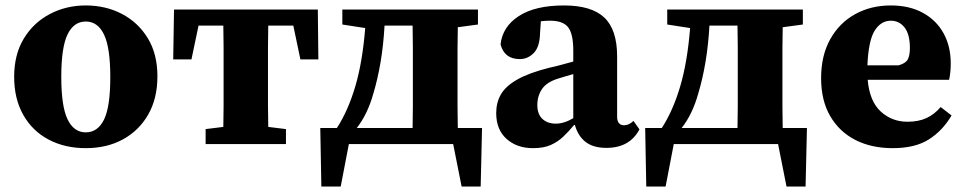

<svg xmlns="http://www.w3.org/2000/svg" viewBox="-20 -529 3542 705"><path d="M295 15Q218 15 158.5 -16.5Q99 -48 65.5 -107Q32 -166 32 -247Q32 -329 67.5 -387.5Q103 -446 163 -477.5Q223 -509 295 -509Q368 -509 427.5 -478Q487 -447 522.5 -389Q558 -331 558 -249Q558 -167 524 -108Q490 -49 431 -17Q372 15 295 15ZM295 -43Q339 -43 362 -90Q385 -137 385 -246Q385 -354 362 -402Q339 -450 295 -450Q251 -450 228 -402.5Q205 -355 205 -247Q205 -139 228 -91Q251 -43 295 -43Z M616 -311 619 -494H1147L1149 -311H1083L1057 -435H965Q964 -398 964 -356Q964 -314 964 -279V-215Q964 -181 964 -140.5Q964 -100 965 -63L1030 -55V0H735V-55L800 -63Q801 -100 801 -140.5Q801 -181 801 -215V-279Q801 -314 801 -356Q801 -398 800 -435H709L683 -311Z M1351 -186Q1330 -110 1290 -59H1495Q1496 -97 1496 -138.5Q1496 -180 1496 -215V-279Q1496 -314 1496 -356Q1496 -398 1495 -435H1392Q1388 -364 1377.5 -301.5Q1367 -239 1351 -186ZM1237 -439V-494H1735V-439L1661 -429Q1660 -392 1660 -352Q1660 -312 1660 -279V-215Q1660 -180 1660 -138.5Q1660 -97 1661 -59H1750L1745 156H1675L1644 0H1261L1231 156H1160L1156 -59H1217Q1258 -122 1284.5 -211.5Q1311 -301 1321 -426Z M2207 14Q2158 14 2130 -8Q2102 -30 2091 -70H2088Q2068 -46 2048 -27Q2028 -8 2002 3.5Q1976 15 1937 15Q1878 15 1840 -19Q1802 -53 1802 -114Q1802 -152 1819 -182Q1836 -212 1878.5 -236.5Q1921 -261 1996 -280Q2019 -285 2041 -291Q2063 -297 2085 -303V-343Q2085 -405 2066 -429Q2047 -453 2000 -453Q1992 -453 1983.5 -452.5Q1975 -452 1966 -451L1963 -408Q1962 -357 1940 -334.5Q1918 -312 1889 -312Q1832 -312 1818 -366Q1825 -431 1885 -470Q1945 -509 2051 -509Q2152 -509 2199 -464.5Q2246 -420 2246 -322V-101Q2246 -69 2272 -69Q2289 -69 2306 -85L2328 -54Q2292 14 2207 14ZM1953 -143Q1953 -110 1971.5 -92.5Q1990 -75 2021 -75Q2051 -75 2085 -95V-257Q2071 -253 2057.5 -249Q2044 -245 2031 -241Q1988 -228 1970.5 -202.5Q1953 -177 1953 -143Z M2544 -186Q2523 -110 2483 -59H2688Q2689 -97 2689 -138.5Q2689 -180 2689 -215V-279Q2689 -314 2689 -356Q2689 -398 2688 -435H2585Q2581 -364 2570.5 -301.5Q2560 -239 2544 -186ZM2430 -439V-494H2928V-439L2854 -429Q2853 -392 2853 -352Q2853 -312 2853 -279V-215Q2853 -180 2853 -138.5Q2853 -97 2854 -59H2943L2938 156H2868L2837 0H2454L2424 156H2353L2349 -59H2410Q2451 -122 2477.5 -211.5Q2504 -301 2514 -426Z M3251 -453Q3215 -453 3192 -417Q3169 -381 3165 -289H3279Q3305 -296 3313 -310.5Q3321 -325 3321 -353Q3321 -403 3301.5 -428Q3282 -453 3251 -453ZM3258 15Q3180 15 3121 -15Q3062 -45 3028.5 -102.5Q2995 -160 2995 -242Q2995 -325 3028.5 -385Q3062 -445 3120 -477Q3178 -509 3251 -509Q3319 -509 3368.5 -482Q3418 -455 3444.5 -407Q3471 -359 3471 -296Q3471 -263 3465 -236H3166Q3173 -157 3214 -119.5Q3255 -82 3312 -82Q3353 -82 3382 -95.5Q3411 -109 3434 -136L3474 -105Q3441 -49 3390.5 -17Q3340 15 3258 15Z"/></svg>

Font: Source Serif 4 SmText
Style: Bold
Weight: 700
Designer: Frank Grießhammer
Foundry: Adobe
Version: Version 4.005;hotconv 1.1.0;makeotfexe 2.6.0